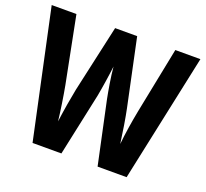

<svg xmlns="http://www.w3.org/2000/svg" viewBox="-123 -861 1078 1007"><g transform="rotate(20 416.5 -357.0)"><path d="M831 -714H691L617 -344C606 -288 593 -208 588 -152C580 -213 567 -294 557 -341L478 -714H355L272 -340C263 -296 249 -214 241 -152C235 -207 222 -291 212 -344L139 -714H1L154 0H315L390 -351C399 -398 411 -477 416 -522C421 -465 434 -392 442 -351L517 0H679Z"/></g></svg>

Font: Noto Sans Myanmar Condensed
Style: Bold
Weight: 700
Width: 3
Designer: Monotype Design Team
Foundry: Monotype Imaging Inc.
Version: Version 2.107